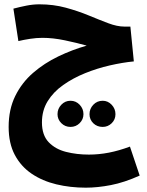

<svg xmlns="http://www.w3.org/2000/svg" viewBox="-20 -597 682 888"><path d="M377 271Q305 271 240.5 255.5Q176 240 126.5 206.5Q77 173 48.5 119.5Q20 66 20 -10Q20 -91 50.5 -153Q81 -215 133 -260Q185 -305 249.5 -336Q314 -367 381 -386Q335 -399 280 -410.5Q225 -422 176 -422Q149 -422 119.5 -417.5Q90 -413 65 -407L42 -557Q72 -565 102.5 -571Q133 -577 162 -577Q227 -577 284 -561.5Q341 -546 390.5 -525.5Q440 -505 481 -489.5Q522 -474 556 -474H583L599 -313Q547 -308 488 -294.5Q429 -281 373.5 -258.5Q318 -236 272.5 -204Q227 -172 200.5 -129Q174 -86 174 -31Q174 28 205 60.5Q236 93 285.5 105.5Q335 118 391 118Q437 118 483.5 109Q530 100 581 81L626 215Q555 247 493 259Q431 271 377 271ZM306 -10Q281 -10 263.5 -27.5Q246 -45 246 -69Q246 -94 263.5 -112.5Q281 -131 306 -131Q331 -131 348.5 -112.5Q366 -94 366 -69Q366 -45 348.5 -27.5Q331 -10 306 -10ZM455 -10Q429 -10 411.5 -27Q394 -44 394 -69Q394 -94 411.5 -112.5Q429 -131 455 -131Q479 -131 496.5 -112.5Q514 -94 514 -69Q514 -44 496.5 -27Q479 -10 455 -10Z"/></svg>

Font: Noto Sans Arabic UI Cn XBd
Style: Regular
Weight: 800
Width: 3
Designer: Monotype Design Team, Nadine Chahine and Nizar Qandah
Foundry: Monotype Imaging Inc.
Version: Version 2.010; ttfautohint (v1.8.4.7-5d5b)